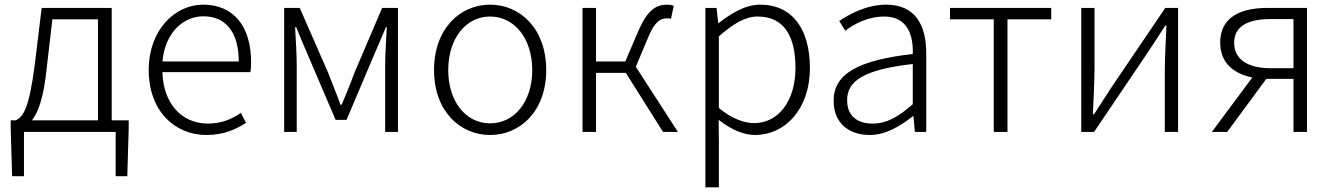

<svg xmlns="http://www.w3.org/2000/svg" viewBox="-20 -567 5736 825"><path d="M460 -50V-533H159L129 -286C105 -103 81 -66 48 -50H26V-15L32 190H83V0H477V190H527L533 -15V-50ZM205 -484H401V-50H117C144 -83 168 -148 181 -277Z M867 13C944 13 994 -12 1037 -39L1015 -82C975 -54 930 -36 873 -36C758 -36 681 -126 678 -257H1056C1058 -270 1059 -284 1059 -299C1059 -456 982 -547 853 -547C732 -547 619 -439 619 -266C619 -91 730 13 867 13ZM678 -303C689 -426 767 -497 854 -497C947 -497 1006 -432 1006 -303Z M1201 0H1255V-288C1255 -331 1251 -397 1248 -450H1253C1268 -411 1285 -372 1301 -335L1422 -52H1469L1589 -335C1605 -372 1622 -411 1638 -450H1642C1639 -397 1635 -331 1635 -288V0H1690V-533H1622L1502 -252C1486 -207 1467 -162 1448 -117H1443C1427 -162 1408 -207 1391 -252L1268 -533H1201Z M2086 13C2215 13 2327 -89 2327 -266C2327 -444 2215 -547 2086 -547C1957 -547 1845 -444 1845 -266C1845 -89 1957 13 2086 13ZM2086 -37C1982 -37 1906 -130 1906 -266C1906 -402 1982 -496 2086 -496C2190 -496 2267 -402 2267 -266C2267 -130 2190 -37 2086 -37Z M2712 -280 2765 -406C2794 -477 2819 -488 2846 -488C2854 -488 2856 -489 2863 -486L2875 -542C2867 -545 2858 -547 2848 -547C2799 -547 2762 -525 2722 -432L2667 -303H2541V-533H2483V0H2541V-254H2669L2829 0H2893Z M3011 238H3069V46L3068 -52C3123 -9 3176 13 3225 13C3350 13 3460 -94 3460 -275C3460 -439 3387 -547 3246 -547C3181 -547 3120 -508 3068 -468H3066L3059 -533H3011ZM3220 -38C3181 -38 3126 -55 3069 -103V-411C3133 -467 3184 -496 3235 -496C3355 -496 3398 -403 3398 -275C3398 -132 3324 -38 3220 -38Z M3717 13C3785 13 3847 -24 3903 -68H3905L3911 0H3960V-338C3960 -456 3915 -547 3788 -547C3701 -547 3627 -504 3586 -477L3612 -435C3649 -463 3708 -496 3780 -496C3880 -496 3905 -414 3902 -335C3667 -308 3562 -250 3562 -134C3562 -35 3631 13 3717 13ZM3729 -36C3669 -36 3620 -64 3620 -137C3620 -219 3691 -268 3902 -292V-119C3838 -63 3789 -36 3729 -36Z M4250 0H4309V-484H4497V-533H4062V-484H4250Z M4626 0H4681L4912 -342C4933 -374 4966 -424 4987 -457H4992C4989 -385 4985 -316 4985 -256V0H5042V-533H4987L4756 -192L4681 -76H4676C4679 -148 4683 -219 4683 -276V-533H4626Z M5426 -533C5310 -533 5223 -493 5223 -384C5223 -295 5283 -250 5361 -234L5187 0H5253L5421 -228H5538V0H5596V-533ZM5538 -274H5439C5343 -274 5283 -311 5283 -383C5283 -455 5343 -485 5439 -485H5538Z"/></svg>

Font: Spoqa Han Sans Neo Light
Style: Regular
Weight: 300
Designer: [Spoqa Han Sans Neo] Dong-huui Kim ___ Younghwa Kang ___ Yujin Lee ___ [Noto Sans] Ryoko NISHIZUKA ____ (kana & ideograp
Foundry: Spoqa (http://www.spoqa-han-sans.com)
Version: Version 1.100;hotconv 1.0.109;makeotfexe 2.5.65596